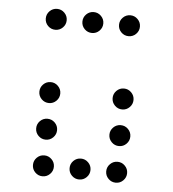

<svg xmlns="http://www.w3.org/2000/svg" viewBox="-48 -698 643 714"><g transform="rotate(5 273.5 -341.5)"><path d="M175.8 -615.2Q175.8 -599.1 164.3 -587.6Q152.8 -576.2 136.7 -576.2Q120.6 -576.2 109.1 -587.6Q97.7 -599.1 97.7 -615.2Q97.7 -631.3 109.1 -642.8Q120.6 -654.3 136.7 -654.3Q152.8 -654.3 164.3 -642.8Q175.8 -631.3 175.8 -615.2ZM312.5 -615.2Q312.5 -599.1 301 -587.6Q289.6 -576.2 273.4 -576.2Q257.3 -576.2 245.8 -587.6Q234.4 -599.1 234.4 -615.2Q234.4 -631.3 245.8 -642.8Q257.3 -654.3 273.4 -654.3Q289.6 -654.3 301 -642.8Q312.5 -631.3 312.5 -615.2ZM449.2 -615.2Q449.2 -599.1 437.7 -587.6Q426.3 -576.2 410.2 -576.2Q394 -576.2 382.6 -587.6Q371.1 -599.1 371.1 -615.2Q371.1 -631.3 382.6 -642.8Q394 -654.3 410.2 -654.3Q426.3 -654.3 437.7 -642.8Q449.2 -631.3 449.2 -615.2ZM175.8 -341.8Q175.8 -325.7 164.3 -314.2Q152.8 -302.7 136.7 -302.7Q120.6 -302.7 109.1 -314.2Q97.7 -325.7 97.7 -341.8Q97.7 -357.9 109.1 -369.4Q120.6 -380.9 136.7 -380.9Q152.8 -380.9 164.3 -369.4Q175.8 -357.9 175.8 -341.8ZM449.2 -341.8Q449.2 -325.7 437.7 -314.2Q426.3 -302.7 410.2 -302.7Q394 -302.7 382.6 -314.2Q371.1 -325.7 371.1 -341.8Q371.1 -357.9 382.6 -369.4Q394 -380.9 410.2 -380.9Q426.3 -380.9 437.7 -369.4Q449.2 -357.9 449.2 -341.8ZM175.8 -205.1Q175.8 -189 164.3 -177.5Q152.8 -166 136.7 -166Q120.6 -166 109.1 -177.5Q97.7 -189 97.7 -205.1Q97.7 -221.2 109.1 -232.7Q120.6 -244.1 136.7 -244.1Q152.8 -244.1 164.3 -232.7Q175.8 -221.2 175.8 -205.1ZM449.2 -205.1Q449.2 -189 437.7 -177.5Q426.3 -166 410.2 -166Q394 -166 382.6 -177.5Q371.1 -189 371.1 -205.1Q371.1 -221.2 382.6 -232.7Q394 -244.1 410.2 -244.1Q426.3 -244.1 437.7 -232.7Q449.2 -221.2 449.2 -205.1ZM175.8 -68.4Q175.8 -52.2 164.3 -40.8Q152.8 -29.3 136.7 -29.3Q120.6 -29.3 109.1 -40.8Q97.7 -52.2 97.7 -68.4Q97.7 -84.5 109.1 -95.9Q120.6 -107.4 136.7 -107.4Q152.8 -107.4 164.3 -95.9Q175.8 -84.5 175.8 -68.4ZM312.5 -68.4Q312.5 -52.2 301 -40.8Q289.6 -29.3 273.4 -29.3Q257.3 -29.3 245.8 -40.8Q234.4 -52.2 234.4 -68.4Q234.4 -84.5 245.8 -95.9Q257.3 -107.4 273.4 -107.4Q289.6 -107.4 301 -95.9Q312.5 -84.5 312.5 -68.4ZM449.2 -68.4Q449.2 -52.2 437.7 -40.8Q426.3 -29.3 410.2 -29.3Q394 -29.3 382.6 -40.8Q371.1 -52.2 371.1 -68.4Q371.1 -84.5 382.6 -95.9Q394 -107.4 410.2 -107.4Q426.3 -107.4 437.7 -95.9Q449.2 -84.5 449.2 -68.4Z"/></g></svg>

Font: DatDot Light
Style: Regular
Weight: 300
Designer: GGBot
Version: 1.00